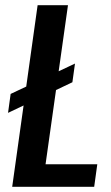

<svg xmlns="http://www.w3.org/2000/svg" viewBox="-20 -720 428 740"><path d="M130 -87H355L343 0H27L125 -700H242L146 -19ZM269 -475 259 -403 11 -285 21 -358Z"/></svg>

Font: Pathway Extreme Condensed SemiBold
Style: Italic
Weight: 600
Width: 3
Italic angle: -8°
Version: Version 1.001;gftools[0.9.26]